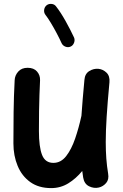

<svg xmlns="http://www.w3.org/2000/svg" viewBox="-20 -901 629 985"><path d="M541.5 -479Q531.7 -374.5 527.1 -301.5Q522.5 -228.5 522.5 -173.3Q522.5 -127 525.4 -88.1Q528.3 -49.3 534.7 -10.3Q540 19.5 524.7 37.6Q509.3 55.7 487.3 61Q461.9 66.9 437 54.7Q412.1 42.5 406.7 9.8Q403.8 -7.3 401.9 -23.9Q370.1 15.1 330.3 39.6Q290.5 64 242.7 64Q178.7 64 135.5 33.2Q92.3 2.4 70.6 -49.8Q48.8 -102.1 48.8 -165.5Q48.8 -243.7 49.8 -325.4Q50.8 -407.2 55.2 -489.7Q56.2 -514.2 73.5 -533.7Q90.8 -553.2 121.6 -553.2Q153.3 -553.2 169.9 -534.2Q186.5 -515.1 185.5 -489.7Q183.6 -451.2 182.4 -413.6Q181.2 -376 180.4 -331.8Q179.7 -287.6 179.7 -228.5Q179.7 -147 195.8 -106.2Q211.9 -65.4 253.9 -65.4Q292.5 -65.4 319.6 -100.3Q346.7 -135.3 365.5 -190.2Q384.3 -245.1 397.5 -305.7L397.9 -308.1Q400.4 -347.2 404.3 -392.6Q408.2 -438 413.1 -491.2Q415.5 -522.5 438 -536.4Q460.4 -550.3 485.4 -547.9Q508.8 -545.4 526.6 -528.1Q544.4 -510.7 541.5 -479ZM219.2 -874Q230 -882.3 244.6 -880.9Q259.3 -879.4 267.6 -868.2Q292 -836.9 316.9 -792.2Q341.8 -747.6 359.9 -708.5Q365.2 -695.8 359.9 -681.6Q354.5 -667.5 342.3 -662.1Q329.6 -656.2 315.7 -661.6Q301.8 -667 295.9 -679.7Q285.2 -703.6 270.5 -731.2Q255.9 -758.8 240.7 -783.9Q225.6 -809.1 212.9 -825.2Q204.6 -836.4 206.5 -850.8Q208.5 -865.2 219.2 -874Z"/></svg>

Font: Mikhak Bold
Style: Regular
Weight: 700
Designer: Amin Abedi
Version: Version 3.3